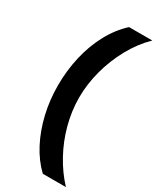

<svg xmlns="http://www.w3.org/2000/svg" viewBox="-276 -986 1031 1266"><g transform="rotate(30 240.0 -353.0)"><path d="M294 208Q229 146 183.5 59Q138 -28 113.5 -132Q89 -236 89 -348Q89 -461 113.5 -567Q138 -673 186 -762Q234 -851 303 -914H480Q408 -844 356.5 -750Q305 -656 277.5 -552.5Q250 -449 250 -348Q250 -247 277 -145.5Q304 -44 354 47Q404 138 470 208Z"/></g></svg>

Font: Parkinsans Light
Style: Bold
Weight: 700
Version: Version 1.000